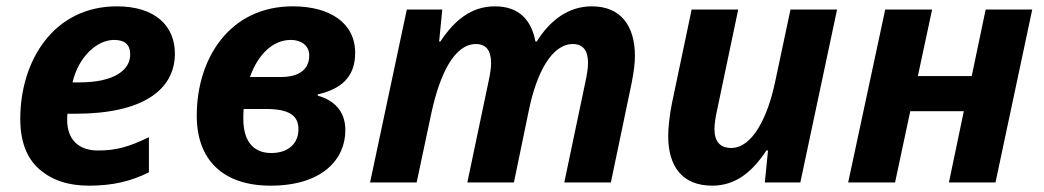

<svg xmlns="http://www.w3.org/2000/svg" viewBox="-20 -576 3295 606"><path d="M260 10C337 10 393 -4 450 -32V-143C386 -112 346 -101 289 -101C226 -101 192 -138 192 -197C192 -204 192 -209 193 -217H218C430 -217 532 -292 532 -407C532 -494 470 -556 349 -556C149 -556 44 -384 44 -201C44 -130 64 -77 104 -42C144 -7 196 10 260 10ZM209 -316C227 -395 285 -450 340 -450C374 -450 391 -435 391 -404C391 -357 344 -316 231 -316Z M834 10C997 10 1070 -73 1070 -165C1070 -229 1030 -261 983 -274V-278C1051 -294 1101 -328 1101 -409C1101 -504 1021 -556 904 -556C705 -556 601 -392 601 -211C601 -70 685 10 834 10ZM769 -333C794 -404 841 -450 898 -450C931 -450 956 -432 956 -401C956 -356 923 -333 867 -333ZM836 -93C787 -93 748 -122 748 -201C748 -210 748 -221 749 -232H820C893 -232 922 -211 922 -168C922 -124 891 -93 836 -93Z M1295 0 1343 -226C1369 -342 1414 -437 1482 -437C1514 -437 1530 -417 1530 -377C1530 -362 1527 -342 1522 -319L1455 0H1602L1649 -227C1673 -345 1721 -437 1788 -437C1820 -437 1836 -417 1836 -377C1836 -362 1833 -342 1828 -319L1761 0H1908L1973 -311C1980 -346 1984 -375 1984 -399C1984 -495 1939 -556 1848 -556C1772 -556 1715 -510 1674 -445H1670C1657 -514 1617 -556 1542 -556C1466 -556 1413 -510 1370 -445H1366L1376 -546H1264L1148 0Z M2228 10C2304 10 2356 -36 2399 -101H2404L2394 0H2506L2622 -546H2475L2427 -320C2403 -204 2354 -109 2288 -109C2253 -109 2235 -129 2235 -169C2235 -184 2238 -204 2243 -227L2310 -546H2163L2101 -251C2093 -212 2089 -171 2089 -147C2089 -51 2133 10 2228 10Z M2805 0 2853 -225H3022L2975 0H3122L3238 -546H3091L3047 -336H2877L2922 -546H2774L2657 0Z"/></svg>

Font: BC Sans
Style: Bold Italic
Weight: 700
Italic angle: -12°
Designer: Monotype Design Team
Province of B.C.
Foundry: Monotype Imaging Inc.
Version: Version 2.000;GOOG;noto-source:20170915:90ef993387c0